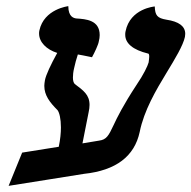

<svg xmlns="http://www.w3.org/2000/svg" viewBox="-20 -585 622 624"><path d="M302 -128C283 -125 266 -122 248 -119L268 -220C270 -229 271 -237 271 -244C271 -277 251 -291 223 -312C219 -316 217 -323 217 -333C217 -341 218 -352 221 -364C224 -378 228 -393 233 -408C239 -407 256 -404 279 -399C287 -413 300 -441 301 -450C303 -458 304 -464 304 -471C304 -520 259 -523 228 -525C221 -526 202 -529 202 -565C202 -565 123 -556 108 -486C107 -482 107 -479 107 -476C107 -448 131 -424 166 -413C145 -375 129 -341 126 -324C125 -317 124 -312 124 -306C124 -275 142 -252 167 -227C173 -219 178 -199 178 -171C178 -153 176 -132 171 -108L52 -89L8 19C81 7 181 -8 253 -20C357 -31 417 -77 434 -156C448 -226 487 -292 521 -348C549 -394 575 -437 581 -465C581 -468 582 -472 582 -475C582 -500 561 -515 521 -521C491 -526 484 -535 483 -564C483 -564 403 -558 388 -483C387 -479 387 -476 387 -472C387 -444 412 -423 461 -411C464 -411 465 -407 465 -401C465 -396 464 -390 463 -382C460 -371 447 -343 423 -308C381 -244 360 -202 349 -178C333 -144 326 -131 302 -128Z"/></svg>

Font: Libertinus Serif
Style: Bold Italic
Weight: 700
Italic angle: -12°
Designer: Philipp H. Poll, Khaled Hosny
Foundry: Caleb Maclennan
Version: Version 7.050;RELEASE